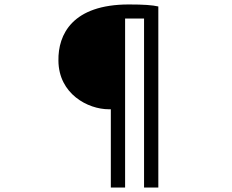

<svg xmlns="http://www.w3.org/2000/svg" viewBox="-20 -784 1040 861"><path d="M468 -294H477V57H541V-701H626V57H690V-755C664 -761 625 -764 558 -764C305 -764 240 -630 242 -512C243 -363 374 -294 468 -294Z"/></svg>

Font: ChiuKong Gothic CL
Style: Regular
Weight: 400
Designer: Ryoko NISHIZUKA 西塚涼子 (kana, bopomofo & ideographs); Paul D. Hunt (Latin, Greek & Cyrillic); Sandoll Communications 산돌커뮤니
Foundry: Adobe
Version: Version 1.300